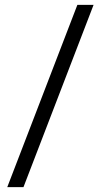

<svg xmlns="http://www.w3.org/2000/svg" viewBox="-20 -603 417 794"><path d="M10 171 300 -583H367L77 171Z"/></svg>

Font: Rokkitt SemiBold
Style: Regular
Weight: 400
Version: Version 3.103